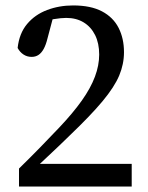

<svg xmlns="http://www.w3.org/2000/svg" viewBox="-20 -679 540 699"><path d="M49.2 0V-65.4Q88.9 -104.2 126.6 -142.8Q164.4 -181.5 196.3 -215.3Q246.1 -268 278.1 -313.2Q310.1 -358.4 325.6 -399.8Q341.1 -441.1 341.1 -480.5Q341.1 -521.3 326.3 -551.2Q311.4 -581.1 284.7 -597.4Q257.9 -613.8 221.2 -613.8Q203 -613.8 175.3 -609.3Q147.6 -604.8 119.6 -591.8L176.6 -628.3L153.1 -539.9Q147.1 -515.3 138.9 -500.6Q130.7 -485.9 120 -478.9Q109.2 -471.9 95.1 -471.9Q78.8 -471.9 65.6 -480.5Q52.3 -489.2 44.2 -504.4Q50 -557.5 78.7 -591.7Q107.4 -625.9 151.4 -642.5Q195.4 -659.2 246.1 -659.2Q310.6 -659.2 351.4 -637.6Q392.2 -616 411.8 -577.5Q431.4 -539 431.4 -489Q431.4 -445.7 414 -404Q396.5 -362.4 353.4 -310.6Q310.4 -258.9 233 -185Q216.9 -169.2 196.5 -149.6Q176.2 -130 152.4 -108Q128.7 -86 104 -62.5L91.9 -82.5H459.5V0Z"/></svg>

Font: Adobe Variable Font Prototype
Style: Regular
Weight: 389
Designer: Frank Grießhammer
Foundry: Adobe
Version: Version 1.004;hotconv 1.0.113;makeotfexe 2.5.65598